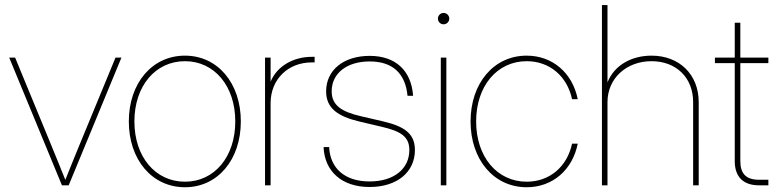

<svg xmlns="http://www.w3.org/2000/svg" viewBox="-20 -748 3136 775"><path d="M230 0H257.3L470.2 -515.6H446.3L301.3 -164.1C281.7 -117.2 262.7 -68.8 243.7 -22C224.6 -68.8 205.6 -117.2 186 -164.1L41 -515.6H17.1Z M726.6 7.8C859.4 7.8 952.1 -104 952.1 -257.8C952.1 -411.6 859.4 -523.4 726.6 -523.4C593.3 -523.4 500 -411.6 500 -257.8C500 -104 593.3 7.8 726.6 7.8ZM726.6 -14.6C606.9 -14.6 522.5 -115.2 522.5 -257.8C522.5 -400.4 606.9 -501 726.6 -501C845.7 -501 929.7 -400.4 929.7 -257.8C929.7 -115.2 845.7 -14.6 726.6 -14.6Z M1049.8 0H1072.3V-332C1072.3 -427.2 1142.1 -496.1 1238.3 -496.1H1250V-518.6H1238.3C1163.6 -518.6 1098.1 -480.5 1072.8 -419.4H1072.3V-515.6H1049.8Z M1471.7 6.8C1583.5 6.8 1654.8 -53.7 1654.8 -142.6C1654.8 -210.9 1608.9 -238.8 1525.4 -258.3L1435.1 -279.3C1359.4 -296.9 1318.8 -322.8 1318.8 -379.4C1318.8 -452.1 1379.9 -500 1472.2 -500C1564.5 -500 1616.2 -452.1 1625 -361.3H1647.5C1640.1 -463.4 1576.7 -522.5 1472.2 -522.5C1367.2 -522.5 1296.4 -465.3 1296.4 -379.4C1296.4 -311.5 1342.8 -278.3 1431.2 -257.3L1520.5 -236.3C1593.3 -219.2 1632.3 -199.2 1632.3 -142.6C1632.3 -66.9 1570.8 -15.6 1471.7 -15.6C1370.6 -15.6 1312.5 -69.8 1308.6 -154.3H1286.1C1290 -57.6 1358.4 6.8 1471.7 6.8Z M1759.3 0H1781.7V-515.6H1759.3ZM1770.5 -649.9C1783.2 -649.9 1793.5 -660.2 1793.5 -672.9C1793.5 -685.5 1783.2 -695.8 1770.5 -695.8C1757.8 -695.8 1747.6 -685.5 1747.6 -672.9C1747.6 -660.2 1757.8 -649.9 1770.5 -649.9Z M2106 7.8C2210.9 7.8 2291 -62.5 2312 -168H2289.1C2269 -74.7 2198.2 -14.6 2106 -14.6C1986.3 -14.6 1901.9 -115.2 1901.9 -257.8C1901.9 -400.4 1986.3 -501 2106 -501C2198.2 -501 2269 -440.9 2289.1 -347.7H2312C2291 -453.1 2210.9 -523.4 2106 -523.4C1972.7 -523.4 1879.4 -411.6 1879.4 -257.8C1879.4 -104 1972.7 7.8 2106 7.8Z M2432.1 -335.9C2432.1 -431.6 2508.3 -501 2609.9 -501C2709 -501 2777.8 -435.1 2777.8 -335.9V0H2800.3V-335.9C2800.3 -447.8 2721.7 -523.4 2609.9 -523.4C2532.7 -523.4 2460.9 -487.8 2432.1 -415.5V-727.5H2409.7V0H2432.1Z M2945.8 -656.2V-515.6H2865.7V-493.2H2945.8V-97.7C2945.8 -34.2 2980 0 3043.5 0H3081.5V-22.5H3043.5C2992.2 -22.5 2968.3 -46.4 2968.3 -97.7V-493.2H3081.5V-515.6H2968.3V-656.2Z"/></svg>

Font: Raveo Display Display Thin
Style: Regular
Weight: 100
Designer: Jakub Foglar, Rasmus Andersson (Inter)
Foundry: Jakubfoglar.com
Version: Version 1.100;Glyphs 3.2.3 (3260)